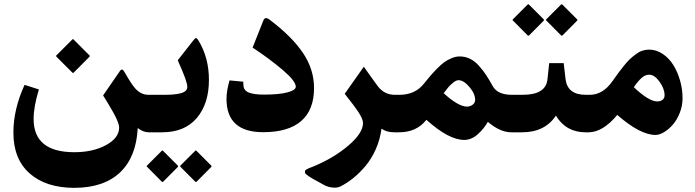

<svg xmlns="http://www.w3.org/2000/svg" viewBox="-20 -636 3342 923"><path d="M334.5 -445.3 409.7 -370.1Q412.1 -368.2 412.1 -366.9Q412.1 -365.7 409.2 -362.3L335 -287.6Q331.1 -283.2 327.1 -287.6L253.4 -361.3Q249.5 -365.2 249.3 -366.5Q249 -367.7 252 -370.6L326.7 -445.3Q328.1 -446.8 329.1 -447.5Q330.1 -448.2 331.1 -448Q332 -447.8 332.5 -447.3Q333 -446.8 334.5 -445.3ZM642.1 -20.5Q635.3 118.2 557.6 192.4Q480 266.6 336.9 267.1Q200.2 266.6 122.3 197.5Q44.4 128.4 44.4 1.5Q44.4 -110.8 98.1 -228L167 -206.1Q141.6 -123.5 141.6 -64Q141.6 95.7 337.4 95.7Q426.8 95.7 489.7 61.5Q552.7 27.3 552.7 -22.9Q552.7 -28.3 551.3 -34.7Q549.8 -41 546.6 -49.1Q543.5 -57.1 540.5 -64.2Q537.6 -71.3 531.7 -82Q525.9 -92.8 522 -99.9Q518.1 -106.9 510.7 -119.4Q503.4 -131.8 499.5 -138.4Q495.6 -145 487.3 -158.4Q479 -171.9 475.6 -177.2L557.1 -295.4Q566.4 -309.6 577.6 -291Q612.8 -230 628.4 -212.9Q656.2 -180.2 693.4 -180.2H711.4Q723.6 -180.2 723.6 -117.2V-70.8Q723.6 0 711.4 0H695.3Q668 0 642.1 -20.5Z M925.3 89.8 995.1 159.7Q997.6 161.6 997.6 162.6Q997.6 163.6 994.6 167.5L925.8 236.8Q921.9 240.7 918 236.8L849.6 168Q845.7 164.1 845.5 163.1Q845.2 162.1 848.1 159.2L917.5 89.8Q920.9 86.9 921.9 87.2Q922.9 87.4 925.3 89.8ZM764.6 89.8 834.5 159.7Q836.4 161.6 836.7 162.6Q836.9 163.6 834 167.5L765.1 236.8Q761.2 240.7 757.3 236.8L689 168Q685.1 164.1 684.8 163.1Q684.6 162.1 687.5 159.2L756.8 89.8Q758.8 87.9 760 87.4Q761.2 86.9 762 87.4Q762.7 87.9 764.6 89.8ZM984.4 -252.4Q984.4 -137.2 926 -68.6Q867.7 0 759.3 0H706.5Q679.7 0 679.7 -75.2V-109.4Q679.7 -180.2 706.5 -180.2H766.1Q792 -180.2 810.5 -181.6Q829.1 -183.1 845.9 -187Q862.8 -190.9 871.6 -198.7Q880.4 -206.5 880.4 -218.8Q880.4 -244.1 838.4 -336.9Q837.9 -338.9 837.4 -340.1Q836.9 -341.3 835.9 -343Q835 -344.7 834.5 -346.2L908.7 -440.9Q918 -453.1 922.4 -453.1Q926.8 -453.1 934.6 -440.4Q984.4 -357.9 984.4 -252.4Z M1149.9 -243.2Q1148.9 -238.8 1150.4 -224.1Q1152.3 -200.2 1177 -190.7Q1201.7 -181.2 1249.5 -181.2Q1321.3 -181.2 1361.6 -191.9Q1401.9 -202.6 1401.9 -219.2Q1401.9 -246.1 1338.9 -299.8Q1275.9 -353.5 1194.3 -407.2L1246.1 -537.6Q1254.4 -558.1 1275.9 -541.5Q1382.8 -460.9 1436.3 -381.8Q1489.7 -302.7 1489.7 -212.4Q1489.7 -107.9 1428 -54.2Q1366.2 -0.5 1245.1 -0.5Q1068.8 -0.5 1068.8 -160.6Q1068.8 -198.7 1083.5 -249.5Z M1814 -17.6Q1807.1 34.7 1786.6 81.1Q1766.1 127.4 1737.3 161.6Q1708.5 195.8 1678.5 220Q1648.4 244.1 1616.7 260.3Q1600.1 268.1 1578.1 265.6Q1556.2 263.2 1538.1 253.4L1484.9 224.1Q1472.2 216.8 1463.6 210.9Q1455.1 205.1 1450.4 200.7Q1445.8 196.3 1445.8 191.9Q1445.8 187.5 1446.3 185.1Q1446.8 182.6 1452.6 179.2Q1458.5 175.8 1461.4 174.3Q1464.4 172.9 1473.6 169.2Q1482.9 165.5 1485.8 164.6Q1585 123.5 1655 63.5Q1725.1 3.4 1725.1 -44.4Q1725.1 -62.5 1705.3 -93.5Q1685.5 -124.5 1637.2 -185.1L1729 -315.4Q1730.5 -313.5 1755.6 -277.6Q1780.8 -241.7 1796.4 -221.2Q1828.1 -180.2 1877.9 -180.2H1887.7Q1899.9 -180.2 1899.9 -109.4V-69.3Q1899.9 0 1887.7 0H1875.5Q1837.9 0 1814 -17.6Z M2112.8 -188Q2183.6 -123.5 2225.1 -123.5Q2240.2 -123.5 2252.2 -132.6Q2264.2 -141.6 2264.2 -155.3Q2264.2 -185.5 2236.6 -218Q2209 -250.5 2184.1 -250.5Q2172.9 -250.5 2158.2 -238.5Q2143.6 -226.6 2134.8 -216.1Q2126 -205.6 2112.8 -188ZM1885.7 -180.2H1900.4Q1975.1 -180.2 2017.6 -233.4Q2037.1 -257.8 2049.1 -271.7Q2061 -285.6 2080.8 -305.9Q2100.6 -326.2 2116 -337.2Q2131.3 -348.1 2151.1 -356.4Q2170.9 -364.7 2189.5 -364.7Q2215.8 -364.7 2238.8 -353.8Q2261.7 -342.8 2281.5 -320.8Q2301.3 -298.8 2315.9 -276.9Q2330.6 -254.9 2348.6 -222.2Q2371.6 -180.2 2440.9 -180.2H2449.7Q2461.9 -180.2 2461.9 -109.4V-69.3Q2461.9 0 2449.7 0H2438Q2383.8 0 2325.2 -50.3Q2306.6 -17.1 2276.4 9.8Q2246.1 36.6 2211.4 36.6Q2137.2 36.6 2029.8 -60.1Q1982.9 0 1898.4 0H1885.7Q1858.9 0 1858.9 -75.2V-109.4Q1858.9 -180.2 1885.7 -180.2Z M2684.1 -613.3 2753.9 -543.5Q2756.3 -541.5 2756.3 -540.5Q2756.3 -539.6 2753.4 -535.6L2684.6 -466.3Q2680.7 -462.4 2676.8 -466.3L2608.4 -535.2Q2604.5 -539.1 2604.2 -540Q2604 -541 2606.9 -543.9L2676.3 -613.3Q2679.7 -616.2 2680.7 -616Q2681.6 -615.7 2684.1 -613.3ZM2523.4 -613.3 2593.3 -543.5Q2595.2 -541.5 2595.5 -540.5Q2595.7 -539.6 2592.8 -535.6L2523.9 -466.3Q2520 -462.4 2516.1 -466.3L2447.8 -535.2Q2443.8 -539.1 2443.6 -540Q2443.4 -541 2446.3 -543.9L2515.6 -613.3Q2517.6 -615.2 2518.8 -615.7Q2520 -616.2 2520.8 -615.7Q2521.5 -615.2 2523.4 -613.3ZM2444.8 -180.2H2492.7Q2604 -180.2 2611.8 -254.4L2620.1 -332.5H2689.9L2698.7 -255.9Q2708 -180.2 2795.9 -180.2H2805.2Q2817.4 -180.2 2817.4 -115.7V-69.3Q2817.4 0 2805.2 0H2794.9Q2701.2 0 2652.3 -80.1Q2599.1 0 2490.2 0H2444.8Q2418 0 2418 -75.2V-109.4Q2418 -180.2 2444.8 -180.2Z M2800.3 0Q2773.4 0 2773.4 -75.2V-109.4Q2773.4 -180.2 2800.3 -180.2H2814.9Q2877.9 -180.2 2923.8 -245.1Q2942.9 -272 2952.6 -285.4Q2962.4 -298.8 2979.5 -320.1Q2996.6 -341.3 3008.5 -352.3Q3020.5 -363.3 3036.4 -375.2Q3052.2 -387.2 3067.9 -392.3Q3083.5 -397.5 3100.1 -397.5Q3135.3 -397.5 3166 -376.7Q3196.8 -356 3217.3 -322.8Q3237.8 -289.6 3249.5 -247.8Q3261.2 -206.1 3261.2 -164.1Q3261.2 -127.4 3247.8 -93.5Q3234.4 -59.6 3214.6 -36.9Q3194.8 -14.2 3172.4 -0.7Q3149.9 12.7 3131.3 12.7Q3057.6 12.7 2947.3 -83.5Q2877.9 0 2809.1 0ZM3139.2 -148.4Q3154.8 -148.4 3164.8 -156Q3174.8 -163.6 3174.8 -177.7Q3174.8 -209.5 3150.6 -243.2Q3126.5 -276.9 3100.6 -276.9Q3081.1 -276.9 3063.5 -260.7Q3045.9 -244.6 3026.9 -216.8Q3099.6 -148.4 3139.2 -148.4Z"/></svg>

Font: Sahel FD-WOL
Style: Bold-FD-WOL
Weight: 700
Foundry: Saber Rastikerdar (saber.rastikerdar@gmail.com)
Version: Version 2.0.2